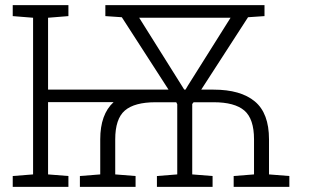

<svg xmlns="http://www.w3.org/2000/svg" viewBox="-20 -731 1213 751"><path d="M29.8 0V-42.5L109.4 -48.8V-661.6L29.8 -668V-710.9H247.6V-668L168 -661.6V-380.4H639.2L456.5 -663.6L392.1 -668V-710.9H1014.6V-668L950.2 -663.6L767.1 -380.4H815.4Q921.4 -380.4 976.8 -334.2Q1032.2 -288.1 1032.2 -186V-48.8L1111.8 -42.5V0H894V-42.5L973.6 -48.8V-186Q973.6 -266.1 935.8 -298.6Q897.9 -331.1 815.4 -331.1H737.3L731.9 -324.2V-48.8L811.5 -42.5V0H593.8V-42.5L673.3 -48.8V-323.2L669.4 -331.1H588.9Q505.9 -331.1 468.3 -298.6Q430.7 -266.1 430.7 -186V-48.8L510.3 -42.5V0H292.5V-42.5L372.1 -48.8V-186Q372.1 -283.7 424.3 -331.5H168V-48.8L247.6 -42.5V0ZM700.7 -380.4H705.6L714.8 -396L881.8 -661.6H524.4L691.9 -394.5Z"/></svg>

Font: Roboto Slab Light
Style: Regular
Weight: 300
Designer: Google
Version: Version 2.000; ttfautohint (v1.8.1.43-b0c9)